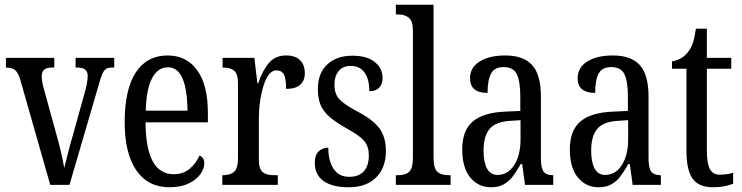

<svg xmlns="http://www.w3.org/2000/svg" viewBox="-20 -780 3131 810"><path d="M66 -442Q57 -473 44 -484Q31 -495 5 -495V-536H209V-495H198Q156 -495 156 -459Q156 -437 165 -405L216 -220Q240 -136 251 -71L259 -103Q276 -173 287 -208L336 -384Q350 -432 350 -460Q350 -495 307 -495H299V-536H462V-495H451Q428 -495 418 -480Q408 -465 395 -417L273 0H192Z M506 -264Q506 -403 553 -474.5Q600 -546 687 -546Q767 -546 812 -483.5Q857 -421 857 -304V-264H594Q595 -45 713 -45Q752 -45 779 -67Q806 -89 822 -124Q842 -115 842 -91Q842 -69 825.5 -45.5Q809 -22 776 -6Q743 10 695 10Q604 10 555 -61.5Q506 -133 506 -264ZM771 -313Q769 -496 689 -496Q645 -496 621 -449Q597 -402 595 -313Z M918 -41H921Q952 -41 968 -55.5Q984 -70 984 -113V-427Q984 -468 968 -481.5Q952 -495 922 -495H919V-536H1053L1066 -428H1069Q1088 -484 1115 -515Q1142 -546 1187 -546Q1226 -546 1246 -526Q1266 -506 1266 -471Q1266 -440 1246.5 -422.5Q1227 -405 1187 -405Q1187 -447 1178 -465Q1169 -483 1146 -483Q1112 -483 1092 -419Q1072 -355 1072 -276V-108Q1072 -68 1087.5 -54.5Q1103 -41 1133 -41H1152V0H918Z M1308 -94Q1308 -126 1324.5 -141.5Q1341 -157 1365 -157Q1365 -101 1387.5 -67.5Q1410 -34 1453 -34Q1494 -34 1515 -57.5Q1536 -81 1536 -125Q1536 -161 1517.5 -184Q1499 -207 1448 -235Q1400 -262 1373 -284.5Q1346 -307 1333.5 -335Q1321 -363 1321 -405Q1321 -471 1360.5 -508Q1400 -545 1467 -545Q1528 -545 1561 -518.5Q1594 -492 1594 -452Q1594 -425 1579.5 -410Q1565 -395 1538 -395Q1538 -447 1517.5 -474.5Q1497 -502 1460 -502Q1427 -502 1409 -480.5Q1391 -459 1391 -423Q1391 -384 1411 -362Q1431 -340 1487 -310Q1551 -277 1579.5 -240Q1608 -203 1608 -143Q1608 -72 1566.5 -31Q1525 10 1451 10Q1383 10 1345.5 -16Q1308 -42 1308 -94Z M1650 -41H1660Q1692 -41 1707 -56Q1722 -71 1722 -115V-651Q1722 -691 1705 -705Q1688 -719 1660 -719H1650V-760H1809V-115Q1809 -71 1824.5 -56Q1840 -41 1872 -41H1881V0H1650Z M1930 -150Q1930 -229 1974 -267Q2018 -305 2110 -309L2175 -312V-373Q2175 -436 2160.5 -466.5Q2146 -497 2105 -497Q2066 -497 2051.5 -469.5Q2037 -442 2037 -388Q1963 -388 1963 -450Q1963 -495 2003.5 -520.5Q2044 -546 2112 -546Q2188 -546 2225 -505.5Q2262 -465 2262 -372V-113Q2262 -72 2273 -56.5Q2284 -41 2311 -41H2314V0H2195L2183 -88H2177Q2156 -52 2141 -33Q2126 -14 2104.5 -2Q2083 10 2051 10Q1998 10 1964 -31Q1930 -72 1930 -150ZM2176 -191V-273L2130 -270Q2070 -266 2045 -235.5Q2020 -205 2020 -144Q2020 -96 2034.5 -69Q2049 -42 2079 -42Q2123 -42 2149.5 -84Q2176 -126 2176 -191Z M2384 -150Q2384 -229 2428 -267Q2472 -305 2564 -309L2629 -312V-373Q2629 -436 2614.5 -466.5Q2600 -497 2559 -497Q2520 -497 2505.5 -469.5Q2491 -442 2491 -388Q2417 -388 2417 -450Q2417 -495 2457.5 -520.5Q2498 -546 2566 -546Q2642 -546 2679 -505.5Q2716 -465 2716 -372V-113Q2716 -72 2727 -56.5Q2738 -41 2765 -41H2768V0H2649L2637 -88H2631Q2610 -52 2595 -33Q2580 -14 2558.5 -2Q2537 10 2505 10Q2452 10 2418 -31Q2384 -72 2384 -150ZM2630 -191V-273L2584 -270Q2524 -266 2499 -235.5Q2474 -205 2474 -144Q2474 -96 2488.5 -69Q2503 -42 2533 -42Q2577 -42 2603.5 -84Q2630 -126 2630 -191Z M2876 -145V-490H2815V-521Q2859 -529 2882 -560Q2895 -576 2902.5 -597.5Q2910 -619 2916 -659H2962V-536H3065V-490H2962V-144Q2962 -90 2975 -66.5Q2988 -43 3017 -43Q3044 -43 3073 -51V-5Q3037 10 2987 10Q2929 10 2902.5 -25.5Q2876 -61 2876 -145Z"/></svg>

Font: Noto Serif Cond
Style: Regular
Weight: 400
Width: 3
Designer: Monotype Design Team
Foundry: Monotype Imaging Inc.
Version: Version 1.001